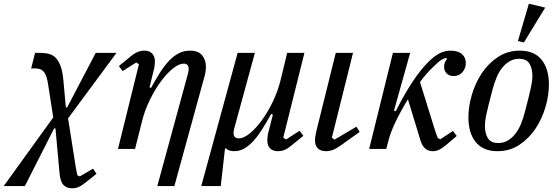

<svg xmlns="http://www.w3.org/2000/svg" viewBox="-117 -803 3017 1035"><path d="M170 -170 143 -344Q139 -372 133 -389.5Q127 -407 118 -417Q109 -427 98 -430.5Q87 -434 72 -434H51L72 -518H100Q127 -518 148.5 -512Q170 -506 185.5 -489Q201 -472 211 -442.5Q221 -413 225 -367L238 -224H245L399 -518H511L250 -165L289 83Q291 97 294 113Q297 129 300 142L313 148L385 106L403 134L348 178Q322 199 305.5 205.5Q289 212 271 212Q242 212 225 194Q208 176 204 131L182 -111H175L17 200H-97Z M632 -457 617 -466 544 -420 524 -447 579 -492Q606 -515 624 -522.5Q642 -530 662 -530Q688 -530 703 -514.5Q718 -499 718 -472Q718 -461 716.5 -448.5Q715 -436 710 -418L689 -332L697 -329Q718 -367 740 -403Q762 -439 787 -467.5Q812 -496 841.5 -513Q871 -530 907 -530Q952 -530 972.5 -505Q993 -480 993 -442Q993 -416 984 -386L823 200H731L897 -409Q900 -422 900 -432Q900 -460 873 -460Q848 -460 815.5 -434Q783 -408 751 -365Q719 -322 691 -265Q663 -208 648 -147L611 0H519Z M1164 -518H1257L1145 -108Q1142 -96 1142 -86Q1142 -57 1171 -57Q1196 -57 1228.5 -83Q1261 -109 1293 -152.5Q1325 -196 1352.5 -252.5Q1380 -309 1395 -369L1431 -518H1524L1410 -61L1425 -51L1498 -98L1518 -71L1463 -26Q1436 -3 1418.5 4.5Q1401 12 1381 12Q1354 12 1339 -3Q1324 -18 1324 -46Q1324 -57 1325.5 -69Q1327 -81 1332 -99L1354 -185L1345 -189Q1322 -148 1299.5 -111.5Q1277 -75 1253 -47.5Q1229 -20 1202.5 -4Q1176 12 1145 12Q1117 12 1100 -3H1096L1073 200H968Z M1822 -92 1724 -22Q1696 -2 1678 5Q1660 12 1641 12Q1611 12 1596 -3.5Q1581 -19 1581 -46Q1581 -57 1583 -69Q1585 -81 1589 -99L1693 -518H1786L1672 -61L1686 -50L1804 -120Z M2001 -518H2094L2007 -207L2016 -203Q2064 -298 2107.5 -363Q2151 -428 2190 -467Q2225 -502 2253.5 -516Q2282 -530 2311 -530Q2352 -530 2373 -511.5Q2394 -493 2394 -464Q2394 -435 2376 -414Q2358 -393 2329 -393Q2305 -393 2291 -407Q2277 -421 2277 -442Q2277 -469 2293 -485L2289 -490H2288Q2278 -490 2262.5 -480.5Q2247 -471 2218 -442Q2200 -425 2182 -404.5Q2164 -384 2147 -361L2225 -110Q2227 -102 2233 -85Q2239 -68 2243 -59L2256 -52L2325 -97L2345 -70L2291 -24Q2266 -3 2249.5 4.5Q2233 12 2216 12Q2193 12 2176 -1.5Q2159 -15 2149 -48L2082 -268Q2044 -206 2014.5 -144.5Q1985 -83 1973 -30L1965 0H1873Z M2569 -32Q2597 -32 2619.5 -45Q2642 -58 2660 -80.5Q2678 -103 2690.5 -133Q2703 -163 2712 -198Q2725 -247 2733 -279.5Q2741 -312 2745.5 -333.5Q2750 -355 2751.5 -368.5Q2753 -382 2753 -393Q2753 -434 2737 -460Q2721 -486 2681 -486Q2653 -486 2630.5 -473Q2608 -460 2590 -437.5Q2572 -415 2559.5 -384.5Q2547 -354 2538 -320Q2525 -271 2517 -238.5Q2509 -206 2504.5 -184.5Q2500 -163 2498.5 -149.5Q2497 -136 2497 -125Q2497 -84 2513 -58Q2529 -32 2569 -32ZM2565 12Q2487 12 2447.5 -37Q2408 -86 2408 -171Q2408 -229 2426.5 -292Q2445 -355 2480 -408Q2515 -461 2567 -495.5Q2619 -530 2685 -530Q2763 -530 2802.5 -481Q2842 -432 2842 -347Q2842 -289 2823.5 -226Q2805 -163 2770 -110Q2735 -57 2683 -22.5Q2631 12 2565 12ZM2734 -783 2822 -762 2707 -574 2675 -582Z"/></svg>

Font: IBM Plex Serif Text
Style: Italic
Weight: 450
Italic angle: -14°
Designer: Mike Abbink, Paul van der Laan, Pieter van Rosmalen
Foundry: Bold Monday
Version: Version 3.001